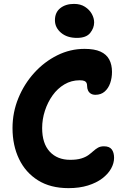

<svg xmlns="http://www.w3.org/2000/svg" viewBox="-20 -964 654 994"><path d="M334.8 10Q241.2 10 176.7 -30.4Q112.2 -70.8 78.5 -141.1Q44.8 -211.4 44.8 -301Q44.8 -382 74.9 -455.6Q105 -529.2 157.1 -586.7Q209.2 -644.2 276.3 -677.6Q343.4 -711 417.6 -711Q469 -711 500.1 -696.9Q531.2 -682.8 545.5 -656Q559.8 -629.2 559.8 -591.8Q559.8 -560.6 550.4 -533.6Q541 -506.6 521.8 -489.9Q502.6 -473.2 474 -473.2Q459.8 -473.2 450.1 -479.3Q440.4 -485.4 435.7 -495.7Q431 -506 431 -518Q431 -528 428.1 -534.6Q425.2 -541.2 417.1 -544.8Q409 -548.4 392.4 -548.4Q349.4 -548.4 313.6 -527.2Q277.8 -506 252.3 -470.3Q226.8 -434.6 212.5 -390.6Q198.2 -346.6 198.2 -300.8Q198.2 -221.6 237.3 -179.1Q276.4 -136.6 343.4 -136.6Q378.2 -136.6 401 -143.7Q423.8 -150.8 438.1 -161.4Q452.4 -172 463.7 -182.2Q475 -192.4 487.4 -199.5Q499.8 -206.6 518.2 -206.6Q546.4 -206.6 558.5 -190.6Q570.6 -174.6 570.6 -146.8Q570.6 -119.2 555.2 -91.3Q539.8 -63.4 509.5 -40.4Q479.2 -17.4 435.2 -3.7Q391.2 10 334.8 10ZM378.2 -767.8Q327 -767.8 295.7 -794.6Q264.4 -821.4 264.4 -859.2Q264.4 -899.8 292.1 -921.8Q319.8 -943.8 363.2 -943.8Q396.6 -943.8 419.9 -928.8Q443.2 -913.8 455.3 -891.9Q467.4 -870 467.4 -847.8Q467.4 -819 446.9 -793.4Q426.4 -767.8 378.2 -767.8Z"/></svg>

Font: Shantell Sans Light
Style: Regular
Weight: 300
Designer: Stephen Nixon, Anya Danilova, Shantell Martin
Foundry: Arrow Type
Version: Version 1.011;[c5ecc13dd]